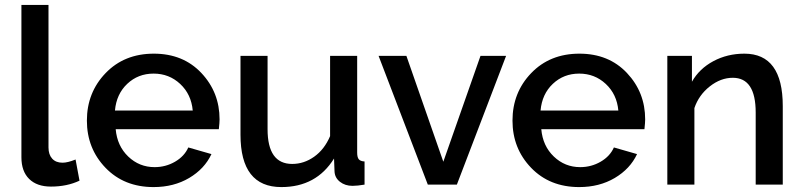

<svg xmlns="http://www.w3.org/2000/svg" viewBox="-20 -750 3262 780"><path d="M67 -111V-730H177V-151Q177 -122 192 -105.5Q207 -89 234 -89Q255 -89 287 -102L303 -16Q252 8 187 8Q130 8 98.5 -23Q67 -54 67 -111Z M604 10Q484 10 408.5 -68.5Q333 -147 333 -260Q333 -374 409 -453Q485 -532 605 -532Q724 -532 798 -453.5Q872 -375 872 -265Q872 -252 869 -225H450Q456 -157 501 -114Q546 -71 608 -71Q653 -71 691 -93Q729 -115 745 -151L839 -124Q811 -64 748.5 -27Q686 10 604 10ZM447 -301H763Q757 -367 712 -409Q667 -451 604 -451Q541 -451 497 -409.5Q453 -368 447 -301Z M1123 10Q957 10 957 -203V-523H1067V-225Q1067 -84 1167 -84Q1215 -84 1256.5 -113.5Q1298 -143 1321 -197V-523H1431V-130Q1431 -111 1437.5 -103Q1444 -95 1461 -94V0Q1432 5 1412 5Q1382 5 1361 -11.5Q1340 -28 1339 -54L1337 -106Q1265 10 1123 10Z M1836 0H1718L1518 -523H1631L1781 -93L1932 -523H2036Z M2333 10Q2213 10 2137.5 -68.5Q2062 -147 2062 -260Q2062 -374 2138 -453Q2214 -532 2334 -532Q2453 -532 2527 -453.5Q2601 -375 2601 -265Q2601 -252 2598 -225H2179Q2185 -157 2230 -114Q2275 -71 2337 -71Q2382 -71 2420 -93Q2458 -115 2474 -151L2568 -124Q2540 -64 2477.5 -27Q2415 10 2333 10ZM2176 -301H2492Q2486 -367 2441 -409Q2396 -451 2333 -451Q2270 -451 2226 -409.5Q2182 -368 2176 -301Z M3160 -319V0H3050V-293Q3050 -434 2957 -434Q2908 -434 2863.5 -399Q2819 -364 2801 -311V0H2691V-523H2791V-418Q2821 -471 2878 -501.5Q2935 -532 3004 -532Q3160 -532 3160 -319Z"/></svg>

Font: Raleway
Style: Regular
Weight: 600
Designer: Matt McInerney, Pablo Impallari, Rodrigo Fuenzalida
Foundry: Matt McInerney, Pablo Impallari, Rodrigo Fuenzalida
Version: Version 1.000;PS 001.001;hotconv 1.0.56; ttfautohint (v1.5)